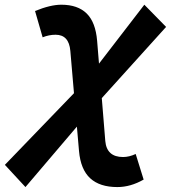

<svg xmlns="http://www.w3.org/2000/svg" viewBox="-100 -547 713 802"><path d="M6.3 234.4 -79.6 141.6 209 -157.7 193.8 -334.5Q188 -401.9 132.3 -401.9Q104.5 -401.9 78.1 -391.1L46.4 -501Q110.4 -527.3 156.2 -527.3Q224.6 -527.3 262 -490.7Q299.3 -454.1 305.7 -376.5L313.5 -281.2L502.9 -527.3L593.8 -434.6L325.2 -137.2L339.8 42Q345.7 108.9 414.1 108.9Q439.5 108.9 466.8 96.2L500 203.1Q445.3 234.4 390.1 234.4Q316.9 234.4 276.9 197.8Q236.8 161.1 230 83.5L221.2 -18.1Z"/></svg>

Font: CaskaydiaCove NF
Style: Bold Italic
Weight: 700
Italic angle: -10°
Designer: Aaron Bell
Foundry: Saja Typeworks
Version: Version 2111.001; VTT 6.35;Nerd Fonts 3.2.1